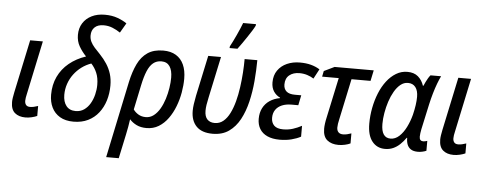

<svg xmlns="http://www.w3.org/2000/svg" viewBox="-60 -956 3444 1360"><g transform="rotate(5 1661.5 -275.5)"><path d="M138.7 9.8Q91.3 9.8 63.2 -14.2Q35.2 -38.1 35.2 -90.8Q35.2 -103.5 37.8 -121.3Q40.5 -139.2 44.9 -160.2L125 -537.6H215.3L134.3 -154.3Q131.3 -142.1 129.4 -130.1Q127.4 -118.2 127.4 -107.9Q127.4 -89.4 136.5 -78.4Q145.5 -67.4 165 -67.4Q178.2 -67.4 192.1 -70.6Q206.1 -73.7 221.7 -79.1V-8.3Q206.1 -1 183.1 4.4Q160.2 9.8 138.7 9.8Z M480 9.8Q422.4 9.8 383.8 -13.2Q345.2 -36.1 325.7 -75.9Q306.2 -115.7 306.2 -167Q306.2 -237.8 333.3 -295.2Q360.4 -352.5 410.6 -393.8Q460.9 -435.1 529.3 -458Q499 -489.7 478.8 -525.1Q458.5 -560.5 458.5 -605.5Q458.5 -653.3 481 -689Q503.4 -724.6 543.5 -744.4Q583.5 -764.2 636.7 -764.2Q688.5 -764.2 728 -749.5Q767.6 -734.9 793.5 -716.3L753.4 -647.5Q727.5 -665 698.2 -677Q668.9 -689 634.8 -689Q593.3 -689 570.8 -667.5Q548.3 -646 548.3 -608.9Q548.3 -585 558.1 -564.9Q567.9 -544.9 585.4 -525.1Q603 -505.4 625.5 -482.4Q654.3 -452.1 675.3 -419.7Q696.3 -387.2 707.8 -350.1Q719.2 -313 719.2 -268.1Q719.2 -211.4 703.9 -161.4Q688.5 -111.3 658.4 -72.8Q628.4 -34.2 583.7 -12.2Q539.1 9.8 480 9.8ZM489.3 -66.4Q523.4 -66.4 549.1 -84.2Q574.7 -102.1 591.8 -131.3Q608.9 -160.6 617.4 -195.6Q626 -230.5 626 -264.6Q626 -314 610.8 -349.6Q595.7 -385.3 570.8 -411.6Q534.2 -398.9 502.9 -375.7Q471.7 -352.5 448.5 -321.5Q425.3 -290.5 412.4 -252.9Q399.4 -215.3 399.4 -174.3Q399.4 -125 422.4 -95.7Q445.3 -66.4 489.3 -66.4Z M733.4 239.7 847.7 -305.2Q863.8 -379.4 889.9 -433.6Q916 -487.8 959.7 -517.6Q1003.4 -547.4 1071.3 -547.4Q1125 -547.4 1161.6 -525.1Q1198.2 -502.9 1217 -461.4Q1235.8 -419.9 1235.8 -361.3Q1235.8 -314.5 1226.8 -263.2Q1217.8 -211.9 1199.2 -163.6Q1180.7 -115.2 1152.3 -75.9Q1124 -36.6 1085.9 -13.4Q1047.9 9.8 999.5 9.8Q958.5 9.8 929 -4.6Q899.4 -19 878.9 -42Q875.5 -14.6 870.4 12Q865.2 38.6 859.4 67.9L822.8 239.7ZM987.8 -66.9Q1019 -66.9 1044.2 -86.4Q1069.3 -106 1087.9 -137.9Q1106.4 -169.9 1118.7 -209Q1130.9 -248 1137 -287.6Q1143.1 -327.1 1143.1 -360.8Q1143.1 -412.6 1123.5 -441.4Q1104 -470.2 1064.5 -470.2Q1030.3 -470.2 1006.1 -450.4Q981.9 -430.7 965.1 -390.4Q948.2 -350.1 935.5 -288.6L898.9 -113.8Q912.1 -94.2 934.8 -80.6Q957.5 -66.9 987.8 -66.9Z M1469.7 9.3Q1392.6 9.3 1354 -30.5Q1315.4 -70.3 1315.4 -140.6Q1315.4 -162.1 1319.1 -188.2Q1322.8 -214.4 1329.6 -249L1391.1 -537.6H1481.9L1419.4 -244.1Q1412.6 -213.9 1409.2 -190.9Q1405.8 -168 1405.8 -149.4Q1405.8 -107.9 1425 -87.9Q1444.3 -67.9 1478 -67.9Q1512.7 -67.9 1539.1 -89.8Q1565.4 -111.8 1584.2 -149.7Q1603 -187.5 1615.7 -235.4Q1628.4 -283.2 1635.7 -336.2Q1643.1 -389.2 1646.5 -440.9Q1649.9 -492.7 1649.9 -537.6H1740.2Q1739.7 -465.3 1733.2 -388.7Q1726.6 -312 1709.7 -241Q1692.9 -169.9 1662.6 -113.5Q1632.3 -57.1 1585.2 -23.9Q1538.1 9.3 1469.7 9.3ZM1536.6 -606 1538.1 -618.7Q1546.9 -634.8 1557.9 -657Q1568.8 -679.2 1580.1 -703.6Q1591.3 -728 1601.1 -751Q1610.8 -773.9 1617.2 -791H1708.5L1707.5 -779.8Q1700.2 -764.6 1686.3 -742.4Q1672.4 -720.2 1655.5 -695.1Q1638.7 -669.9 1622.3 -646.5Q1606 -623 1592.8 -606Z M1946.8 9.8Q1894.5 9.8 1858.6 -6.6Q1822.8 -22.9 1804.4 -53.2Q1786.1 -83.5 1786.1 -124.5Q1786.1 -168.5 1803 -201.4Q1819.8 -234.4 1850.8 -255.4Q1881.8 -276.4 1923.3 -283.7L1923.8 -287.1Q1896 -299.8 1878.4 -325.9Q1860.8 -352.1 1860.8 -390.6Q1860.8 -440.9 1885.3 -475.8Q1909.7 -510.7 1950.9 -529.1Q1992.2 -547.4 2042.5 -547.4Q2086.4 -547.4 2120.8 -538.3Q2155.3 -529.3 2184.1 -511.2L2147.5 -442.4Q2127.4 -455.6 2101.3 -463.9Q2075.2 -472.2 2045.9 -472.2Q2002 -472.2 1974.1 -449.5Q1946.3 -426.8 1946.3 -383.3Q1946.3 -352.1 1965.8 -334.5Q1985.4 -316.9 2026.9 -316.9H2071.8L2057.1 -245.1H2008.8Q1970.2 -245.1 1941.2 -232.9Q1912.1 -220.7 1896 -197.3Q1879.9 -173.8 1879.9 -140.1Q1879.9 -106.4 1900.1 -85.9Q1920.4 -65.4 1964.8 -65.4Q2002 -65.4 2033.9 -75.7Q2065.9 -85.9 2096.2 -102.1V-24.9Q2068.4 -9.8 2030.3 0Q1992.2 9.8 1946.8 9.8Z M2364.7 10.3Q2314.5 10.3 2284.2 -14.6Q2253.9 -39.6 2253.9 -95.2Q2253.9 -110.8 2256.6 -131.6Q2259.3 -152.3 2264.6 -175.3L2325.7 -461.4H2207.5L2215.8 -502L2289.6 -537.6H2567.9L2551.8 -461.4H2416.5L2354.5 -169.4Q2350.6 -152.3 2348.4 -138.4Q2346.2 -124.5 2346.2 -111.8Q2346.2 -90.8 2357.4 -78.9Q2368.7 -66.9 2390.6 -66.9Q2404.8 -66.9 2419.4 -70.3Q2434.1 -73.7 2449.2 -79.1V-7.8Q2433.6 0 2410.4 5.1Q2387.2 10.3 2364.7 10.3Z M2695.3 9.8Q2638.2 9.8 2603.8 -33.2Q2569.3 -76.2 2569.3 -159.2Q2569.3 -215.8 2580.1 -271.7Q2590.8 -327.6 2611.1 -377.4Q2631.3 -427.2 2660.6 -465.3Q2689.9 -503.4 2726.8 -525.6Q2763.7 -547.9 2807.1 -547.9Q2854.5 -547.9 2883.1 -523.2Q2911.6 -498.5 2924.3 -459.5H2928.2Q2933.6 -472.7 2940.7 -487.1Q2947.8 -501.5 2955.6 -514.9Q2963.4 -528.3 2971.7 -537.6H3046.9Q3035.6 -515.1 3023.4 -482.7Q3011.2 -450.2 3000 -411.9Q2988.8 -373.5 2979.5 -331.5L2940.4 -151.9Q2937.5 -136.7 2935.5 -122.8Q2933.6 -108.9 2933.6 -98.1Q2933.6 -82 2940.7 -74.7Q2947.8 -67.4 2960 -67.4Q2966.3 -67.4 2974.1 -68.8Q2981.9 -70.3 2989.3 -73.2V-2.9Q2979.5 2 2962.4 5.9Q2945.3 9.8 2930.2 9.8Q2897.9 9.8 2879.4 -2.2Q2860.8 -14.2 2853 -35.2Q2845.2 -56.2 2845.7 -82H2842.3Q2823.2 -55.2 2801.5 -34.4Q2779.8 -13.7 2753.7 -2Q2727.5 9.8 2695.3 9.8ZM2728 -66.4Q2761.7 -66.4 2789.8 -92.3Q2817.9 -118.2 2838.6 -159.9Q2859.4 -201.7 2871.6 -248Q2880.9 -286.1 2885.5 -318.6Q2890.1 -351.1 2890.1 -377.4Q2890.1 -421.4 2871.3 -445.8Q2852.5 -470.2 2817.4 -470.2Q2788.6 -470.2 2764.4 -450.4Q2740.2 -430.7 2721.2 -397.7Q2702.1 -364.7 2689.2 -325Q2676.3 -285.2 2669.2 -243.7Q2662.1 -202.1 2662.1 -165.5Q2662.1 -115.7 2678.7 -91.1Q2695.3 -66.4 2728 -66.4Z M3183.1 9.8Q3135.7 9.8 3107.7 -14.2Q3079.6 -38.1 3079.6 -90.8Q3079.6 -103.5 3082.3 -121.3Q3085 -139.2 3089.4 -160.2L3169.4 -537.6H3259.8L3178.7 -154.3Q3175.8 -142.1 3173.8 -130.1Q3171.9 -118.2 3171.9 -107.9Q3171.9 -89.4 3180.9 -78.4Q3189.9 -67.4 3209.5 -67.4Q3222.7 -67.4 3236.6 -70.6Q3250.5 -73.7 3266.1 -79.1V-8.3Q3250.5 -1 3227.5 4.4Q3204.6 9.8 3183.1 9.8Z"/></g></svg>

Font: Open Sans SemiCondensed Medium
Style: Italic
Weight: 500
Width: 4
Italic angle: -12°
Designer: Monotype Design Team
Foundry: Monotype Imaging Inc.
Version: Version 3.000